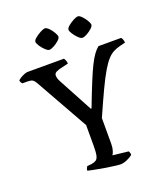

<svg xmlns="http://www.w3.org/2000/svg" viewBox="-161 -1025 997 1139"><g transform="rotate(-20 337.0 -456.0)"><path d="M403 0Q393 0 365.5 -3.5Q338 -7 305 -12.5Q272 -18 244 -23.5Q216 -29 204 -32Q204 -41 207.5 -48Q211 -55 213 -58L242 -61Q260 -64 270.5 -71Q281 -78 285.5 -98Q290 -118 290 -159V-289L102 -623Q93 -639 83 -645Q73 -651 52 -651H19Q17 -654 13 -659Q9 -664 8 -673Q13 -679 25 -686.5Q37 -694 50 -699Q63 -704 70 -704H301Q305 -699 309 -689Q313 -679 313 -669L262 -657Q246 -653 233.5 -646.5Q221 -640 221 -624Q221 -619 223.5 -609.5Q226 -600 233 -587L349 -371H354Q388 -460 412 -518.5Q436 -577 454 -613Q472 -649 487.5 -670Q503 -691 519 -704H662Q667 -698 670.5 -689Q674 -680 674 -670L638 -661Q615 -655 596.5 -645.5Q578 -636 559 -615.5Q540 -595 517 -556.5Q494 -518 464 -454.5Q434 -391 392 -296V-133Q392 -110 386.5 -92Q381 -74 375 -67L474 -56Q476 -53 478.5 -47Q481 -41 481 -32Q466 -19 443.5 -9.5Q421 0 403 0ZM447 -783Q437 -783 422.5 -797Q408 -811 396.5 -828.5Q385 -846 385 -856Q385 -866 400.5 -879Q416 -892 435 -902Q454 -912 464 -912Q474 -912 488 -897.5Q502 -883 512.5 -865.5Q523 -848 523 -838Q523 -829 509 -816Q495 -803 477 -793Q459 -783 447 -783ZM238 -783Q229 -783 214 -797Q199 -811 187.5 -828.5Q176 -846 176 -856Q176 -866 192 -879Q208 -892 227 -902Q246 -912 256 -912Q266 -912 280 -898Q294 -884 304.5 -866Q315 -848 315 -838Q315 -829 301 -816Q287 -803 268.5 -793Q250 -783 238 -783Z"/></g></svg>

Font: Texturina
Style: Regular
Weight: 400
Designer: Guillermo Torres Carreño
Foundry: Omnibus-Type
Version: Version 1.002; ttfautohint (v1.8.3)